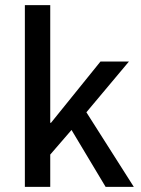

<svg xmlns="http://www.w3.org/2000/svg" viewBox="-20 -729 550 749"><path d="M77 -709H176V-250H179L372 -489H483L317 -291L502 0H392L259 -222L176 -126V0H77Z"/></svg>

Font: Assistant SemiBold
Style: Regular
Weight: 600
Designer: Hebrew By Ben Nathan, Latin by Paul Hunt
Version: Version 2.001; ttfautohint (v1.6)